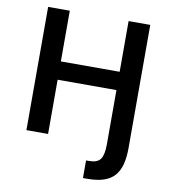

<svg xmlns="http://www.w3.org/2000/svg" viewBox="-96 -782 953 1074"><g transform="rotate(10 380.0 -245.5)"><path d="M90 0V-700H213V-412H547V-700H670V0Q670 52 660 91Q650 130 627.5 156.5Q605 183 566.5 196Q528 209 471 209H448V109H465Q512 109 529.5 84.5Q547 60 547 0V-308H213V0Z"/></g></svg>

Font: Golos Text Medium
Style: Regular
Weight: 500
Designer: A.Korolkova, Vitaly Kuzmin
Foundry: ParaType Ltd
Version: Version 2.004